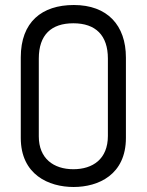

<svg xmlns="http://www.w3.org/2000/svg" viewBox="-20 -736 589 767"><path d="M483 -506C483 -635 409 -716 275 -716C147 -716 63 -648 63 -507V-185C63 -38 175 11 274 11C373 11 483 -38 483 -185ZM411 -193C411 -101 351 -60 273 -60C194 -60 135 -103 135 -191V-502C135 -597 185 -643 273 -643C362 -643 411 -595 411 -502Z"/></svg>

Font: Advent Pro
Style: Medium
Weight: 500
Designer: Andreas Kalpakidis
Foundry: Andreas Kalpakidis
Version: Version 2.002 2008